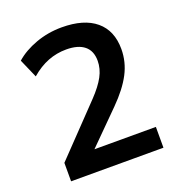

<svg xmlns="http://www.w3.org/2000/svg" viewBox="-130 -822 860 928"><g transform="rotate(-20 300.0 -357.5)"><path d="M78 0V-95L312 -339Q356 -385 377 -424Q398 -463 398 -504Q398 -555 366 -581Q334 -607 273 -607Q224 -607 179 -589.5Q134 -572 91 -535L49 -631Q92 -669 155.5 -692Q219 -715 289 -715Q403 -715 464 -664Q525 -613 525 -518Q525 -452 494 -392.5Q463 -333 398 -268L203 -73V-107H553V0Z"/></g></svg>

Font: Mulish ExtraLight
Style: Regular
Weight: 200
Designer: Vernon Adams
Foundry: Vernon Adams
Version: Version 3.603